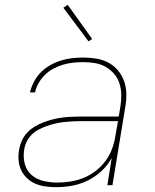

<svg xmlns="http://www.w3.org/2000/svg" viewBox="-20 -766 640 794"><path d="M212 8Q190 8 168 5Q146 2 127 -6Q108 -14 92.5 -28.5Q77 -43 68 -61.5Q59 -80 57 -102Q55 -124 59 -147Q62 -165 70 -183.5Q78 -202 92 -217Q106 -232 123.5 -242.5Q141 -253 159.5 -260Q178 -267 197 -272Q216 -277 235 -279.5Q254 -282 273 -283Q292 -284 311 -284H471L478 -326Q482 -350 481.5 -374.5Q481 -399 474 -421Q467 -443 452 -460.5Q437 -478 417 -489.5Q397 -501 373.5 -505Q350 -509 325 -509Q305 -509 284 -507Q263 -505 242.5 -499Q222 -493 202.5 -483Q183 -473 167 -457.5Q151 -442 140 -423Q129 -404 125 -384H104Q109 -406 120.5 -428Q132 -450 149.5 -467.5Q167 -485 188.5 -497Q210 -509 233 -516Q256 -523 279 -525.5Q302 -528 325 -528Q353 -528 379.5 -523.5Q406 -519 429 -506.5Q452 -494 468.5 -474Q485 -454 493.5 -429.5Q502 -405 502.5 -377.5Q503 -350 498 -323L445 0H424L442 -113Q426 -83 399.5 -58.5Q373 -34 342 -19Q311 -4 278 2Q245 8 212 8ZM218 -11Q245 -11 272.5 -15.5Q300 -20 326 -30.5Q352 -41 375.5 -59Q399 -77 416 -100Q433 -123 443 -149.5Q453 -176 457 -203L468 -265H311Q294 -265 277 -264Q260 -263 242.5 -261Q225 -259 208 -255Q191 -251 174 -245Q157 -239 140.5 -230.5Q124 -222 111 -209Q98 -196 90 -179.5Q82 -163 80 -146Q75 -116 82.5 -88Q90 -60 111 -42Q132 -24 160.5 -17.5Q189 -11 218 -11ZM346 -595 242 -734 260 -746 361 -605Z"/></svg>

Font: Iosevka SS04 Th Ex Obl
Style: Regular
Weight: 100
Width: 7
Italic angle: -9°
Monospace: yes
Designer: Belleve Invis
Foundry: Belleve Invis
Version: Version 19.0.0; ttfautohint (v1.8.4)